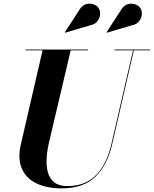

<svg xmlns="http://www.w3.org/2000/svg" viewBox="-20 -1023 846 1058"><path d="M708.5 -884 569.5 -843 567.5 -845.5 648.5 -970.5Q663 -994 684 -1000Q705 -1006 724.2 -999.5Q743.5 -993 753 -979Q763.5 -963 761.5 -942.5Q759.5 -922 746 -905.2Q732.5 -888.5 708.5 -884ZM478.5 -884 339.5 -843 337.5 -845.5 418.5 -970.5Q433 -994 454 -1000Q475 -1006 494.2 -999.5Q513.5 -993 523 -979Q533.5 -963 531.5 -942.5Q529.5 -922 516 -905.2Q502.5 -888.5 478.5 -884ZM120.5 -750H465.5V-745.5H369.5L250.5 -240Q239.5 -193 237 -149.8Q234.5 -106.5 244.2 -72Q254 -37.5 280 -17.5Q306 2.5 352.5 2.5Q447.5 2.5 507.5 -56.5Q567.5 -115.5 594 -230L713 -745.5H610.5V-750H806.5V-745.5H717.5L598.5 -230Q571.5 -112.5 505.2 -48.8Q439 15 320.5 15Q239 15 181.8 -12Q124.5 -39 100.5 -93.5Q76.5 -148 95.5 -230L214.5 -745.5H120.5Z"/></svg>

Font: Bodoni* 36pt
Style: Bold Italic
Weight: 700
Italic angle: -13°
Version: Version 2.3